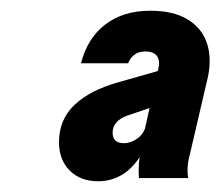

<svg xmlns="http://www.w3.org/2000/svg" viewBox="-20 -750 411 358"><path d="M239 -418Q238 -431 239 -444.5Q240 -458 244 -473H242L275 -621Q279 -636 273 -645Q267 -654 251 -654Q238 -654 230 -647.5Q222 -641 219 -632H131Q143 -679 176.5 -704.5Q210 -730 260 -730Q303 -730 329.5 -714Q356 -698 365.5 -670.5Q375 -643 368 -608L334 -462Q331 -452 330 -440Q329 -428 331 -418ZM163 -412Q130 -412 110 -432Q90 -452 90 -485Q90 -527 119 -554.5Q148 -582 202 -597L290 -622L275 -554L216 -534Q203 -529 196.5 -521Q190 -513 190 -503Q190 -483 211 -483Q224 -483 236.5 -492Q249 -501 253 -519L249 -471Q232 -440 210.5 -426Q189 -412 163 -412Z"/></svg>

Font: Instrument Sans SemiCondensed
Style: Bold Italic
Weight: 700
Width: 4
Italic angle: -13°
Designer: Rodrigo Fuenzalida
Foundry: fragTYPE
Version: Version 1.000;gftools[0.9.28]